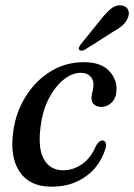

<svg xmlns="http://www.w3.org/2000/svg" viewBox="-20 -691 504 721"><path d="M283 -417.5Q251 -417.5 219.2 -392.2Q187.5 -367 163.8 -321.8Q140 -276.5 132.5 -216Q121.5 -133 145.2 -92.2Q169 -51.5 217.5 -51.5Q254.5 -51.5 288 -74.5Q321.5 -97.5 341 -144.5Q347 -153.5 352.2 -158.5Q357.5 -163.5 364.5 -163.5Q372 -163.5 376.2 -155.8Q380.5 -148 376 -133.5Q366 -96.5 339.8 -63.8Q313.5 -31 271.5 -10.5Q229.5 10 173 10Q91.5 10 53.8 -45.8Q16 -101.5 30 -199.5Q40 -270 76.5 -328.8Q113 -387.5 169.5 -422.5Q226 -457.5 295 -457.5Q357.5 -457.5 388.2 -426.2Q419 -395 417.5 -354Q416.5 -322.5 399.5 -306Q382.5 -289.5 360.5 -289.5Q343.5 -289.5 333.2 -298.8Q323 -308 323.5 -323.5Q324 -336 327.5 -348Q331 -360 331 -374Q331 -393 318.5 -405.2Q306 -417.5 283 -417.5ZM358 -617Q378.5 -643.5 397.2 -658.5Q416 -673.5 436.5 -670.5Q455 -668 461 -654.2Q467 -640.5 460.5 -625Q454 -607.5 438.5 -594.5Q423 -581.5 399.5 -568.5L298 -504Q292 -501 286.2 -500.8Q280.5 -500.5 277.5 -504.5Q274.5 -508.5 277 -514Q279.5 -519.5 284 -525.5Z"/></svg>

Font: Fraunces 72pt Soft
Style: Italic
Weight: 400
Italic angle: -16°
Version: Version 1.000;[b76b70a41]